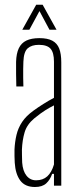

<svg xmlns="http://www.w3.org/2000/svg" viewBox="-20 -762 328 788"><path d="M123.5 5.5Q83 5.5 63.2 -21Q43.5 -47.5 40.5 -94Q40 -108.5 39.5 -121.5Q39 -134.5 39.5 -148Q41 -180.5 47.8 -208.8Q54.5 -237 70.8 -261.5Q87 -286 117.5 -308Q136 -321.5 157.8 -335.2Q179.5 -349 201.5 -360.5V-509Q201.5 -546 187.5 -562Q173.5 -578 139.5 -578Q110 -578 93.8 -563.8Q77.5 -549.5 76 -509Q75.5 -495.5 75.2 -478.2Q75 -461 75.2 -442.5Q75.5 -424 76 -407H47Q46.5 -432 46 -459.2Q45.5 -486.5 46 -508Q47 -542.5 57.2 -564Q67.5 -585.5 88.2 -595.5Q109 -605.5 141.5 -605.5Q175 -605.5 194.8 -595Q214.5 -584.5 223 -562.8Q231.5 -541 231.5 -506V0H201.5V-48.5H194Q186 -24.5 169.8 -9.5Q153.5 5.5 123.5 5.5ZM128 -22Q156 -22 174 -38.2Q192 -54.5 201.5 -87V-329.5Q184.5 -321 166 -309.5Q147.5 -298 120.5 -276Q90.5 -251 81 -218.8Q71.5 -186.5 70 -148Q70 -139.5 70.2 -124.8Q70.5 -110 71 -95Q73.5 -60 88.8 -41Q104 -22 128 -22ZM71.5 -640 128.5 -742.5H155L212 -640H183L142 -716.5L100.5 -640Z"/></svg>

Font: Big Shoulders Display Thin ExtraLight
Style: Regular
Weight: 250
Version: Version 2.002